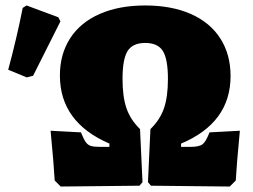

<svg xmlns="http://www.w3.org/2000/svg" viewBox="-20 -679 925 702"><path d="M180 -19Q177 -75 165 -201L276 -195Q286 -170 293.5 -159.5Q301 -149 312 -145.5Q323 -142 346 -142H380V-154Q199 -232 199 -403Q199 -481 236.5 -539Q274 -597 344.5 -628Q415 -659 511 -659Q607 -659 677.5 -628Q748 -597 785.5 -538.5Q823 -480 823 -401Q823 -230 642 -154V-142H676Q708 -142 720.5 -151.5Q733 -161 746 -195L857 -201Q845 -75 842 -19L820 3L532 0L521 -13L530 -207Q565 -241 579.5 -283Q594 -325 594 -390Q594 -463 575.5 -492.5Q557 -522 511 -522Q465 -522 446.5 -492.5Q428 -463 428 -390Q428 -325 442.5 -283Q457 -241 492 -207L501 -13L490 0L202 3ZM10 -424Q42 -543 63 -650L77 -659L193 -616L201 -601L101 -402L78 -396Z"/></svg>

Font: Alegreya SC Black
Style: Regular
Weight: 900
Designer: Juan Pablo del Peral
Foundry: Huerta Tipografica
Version: Version 2.007; ttfautohint (v1.6)